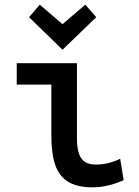

<svg xmlns="http://www.w3.org/2000/svg" viewBox="-20 -794 600 826"><path d="M378 12Q310 12 271 -13.5Q232 -39 216.5 -87.5Q201 -136 201 -208V-430H52V-522H311V-200Q311 -157 320 -132Q329 -107 347 -96.5Q365 -86 393 -86Q419 -86 446 -92.5Q473 -99 497 -111L512 -19Q495 -11 473.5 -4Q452 3 427.5 7.5Q403 12 378 12ZM249 -580 105 -720 151 -774 249 -690 347 -774 394 -720Z"/></svg>

Font: Ubuntu Sans Mono Medium
Style: Regular
Weight: 500
Monospace: yes
Designer: Dalton Maag Ltd
Foundry: Dalton Maag Ltd
Version: Version 1.006